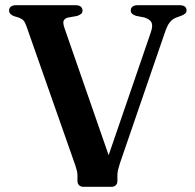

<svg xmlns="http://www.w3.org/2000/svg" viewBox="-20 -720 750 740"><path d="M484 -679.5Q484 -689 490.8 -694.5Q497.5 -700 511.5 -700H670.5Q685.5 -700 692.2 -694.8Q699 -689.5 699 -680Q699 -673 694.2 -668.2Q689.5 -663.5 678 -659L658.5 -652Q643.5 -646 633.8 -633.2Q624 -620.5 614.5 -592L442.5 -91.5Q437.5 -75.5 435 -65.5Q432.5 -55.5 432.5 -45V-23Q432.5 -12 426.2 -6Q420 0 409.5 0H301.5Q291 0 284.8 -6Q278.5 -12 278.5 -23.5V-45.5Q278.5 -53.5 276.2 -62.5Q274 -71.5 270 -83.5L81.5 -620Q76.5 -634.5 70.5 -641Q64.5 -647.5 54 -651.5L33.5 -658Q15 -665 15 -679.5Q15 -689 22 -694.5Q29 -700 43 -700H270Q284.5 -700 291.2 -694.5Q298 -689 298 -679.5Q298 -671.5 292.8 -666.8Q287.5 -662 277 -658.5L240.5 -652Q228 -648 225 -639.2Q222 -630.5 229 -610.5L415 -75L372 -44L561.5 -596Q569.5 -619.5 564.5 -632.2Q559.5 -645 537 -652.5L504 -659Q494.5 -662.5 489.2 -667Q484 -671.5 484 -679.5Z"/></svg>

Font: Fraunces Medium
Style: Regular
Weight: 500
Version: Version 1.000;[b76b70a41]